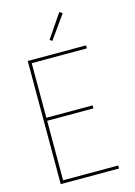

<svg xmlns="http://www.w3.org/2000/svg" viewBox="-140 -1034 781 1107"><g transform="rotate(-15 250.0 -480.5)"><path d="M80 0V-735H428V-717H99V-391H375V-373H99V-18H428V0ZM247 -810 233 -820 329 -961 346 -949Z"/></g></svg>

Font: Iosevka Term Curly Thin
Style: Regular
Weight: 100
Designer: Belleve Invis
Foundry: Belleve Invis
Version: Version 32.3.0